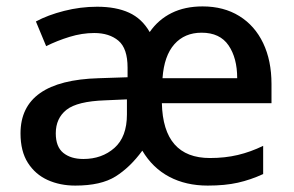

<svg xmlns="http://www.w3.org/2000/svg" viewBox="-20 -569 917 599"><path d="M612 -549Q678 -549 726.5 -519Q775 -489 801 -434.5Q827 -380 827 -307V-247H485Q489 -76 635 -76Q682 -76 722 -85.5Q762 -95 801 -114V-26Q762 -8 722 1Q682 10 628 10Q560 10 508 -17.5Q456 -45 424 -99Q386 -47 340.5 -18.5Q295 10 215 10Q167 10 128.5 -7.5Q90 -25 67 -61Q44 -97 44 -153Q44 -318 288 -325L378 -328V-358Q378 -418 349.5 -442Q321 -466 274 -466Q236 -466 197 -454Q158 -442 124 -425L92 -502Q129 -522 180 -535Q231 -548 283 -548Q342 -548 382.5 -529.5Q423 -511 447 -469Q474 -508 515.5 -528.5Q557 -549 612 -549ZM609 -467Q556 -467 524 -431Q492 -395 487 -325H720Q720 -388 693 -427.5Q666 -467 609 -467ZM308 -256Q221 -253 187.5 -226.5Q154 -200 154 -153Q154 -111 177.5 -92Q201 -73 240 -73Q298 -73 337 -107.5Q376 -142 376 -212V-259Z"/></svg>

Font: Noto Sans Lao Looped Medium
Style: Regular
Weight: 500
Designer: Mark Frömberg, Ben Mitchell
Foundry: The Fontpad Ltd
Version: Version 1.002; ttfautohint (v1.8.4.7-5d5b)